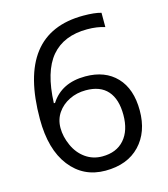

<svg xmlns="http://www.w3.org/2000/svg" viewBox="-110 -810 791 906"><g transform="rotate(-15 286.0 -357.0)"><path d="M296.9 -59.1Q366.2 -59.1 404.5 -102.8Q442.9 -146.5 442.9 -223.1Q442.9 -299.8 407.2 -340.3Q371.6 -380.9 300.8 -380.9Q256.8 -380.9 220.2 -362.8Q183.6 -344.7 161.9 -313Q140.1 -281.2 140.1 -239.3Q140.1 -197.3 159.7 -153.6Q179.2 -109.9 215.1 -84.5Q251 -59.1 296.9 -59.1ZM57.1 -305.2Q57.1 -724.1 380.9 -724.1Q436 -724.1 467.8 -714.8V-645Q430.2 -657.2 381.8 -657.2Q267.1 -657.2 206.5 -585.7Q146 -514.2 140.1 -360.8H146Q199.7 -444.8 315.9 -444.8Q412.1 -444.8 467.5 -386.7Q522.9 -328.6 522.9 -223.1Q522.9 -117.7 462.2 -54Q401.4 9.8 293.9 9.8Q186.5 9.8 121.8 -73.5Q57.1 -156.7 57.1 -305.2Z"/></g></svg>

Font: OpenSans-Regular
Style: Regular
Weight: 400
Foundry: Ascender Corporation
Version: Version 1.10